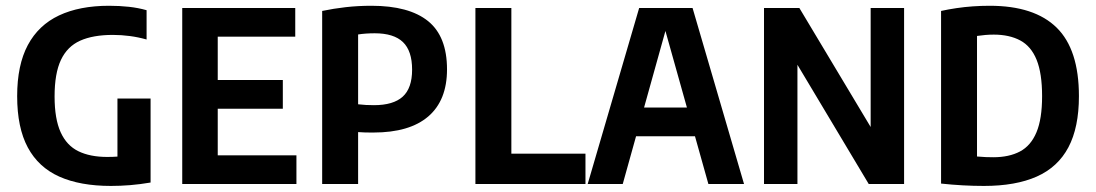

<svg xmlns="http://www.w3.org/2000/svg" viewBox="-20 -622 3705 649"><path d="M355 6.5Q251 6.5 180.5 -25Q110 -56.5 74 -123.5Q38 -190.5 38 -297Q38 -402 74 -469.5Q110 -537 179.5 -569.8Q249 -602.5 348.5 -602.5Q384 -602.5 415.8 -599Q447.5 -595.5 475.5 -587.5V-488.5Q447 -496.5 418.8 -500.2Q390.5 -504 361.5 -504Q294.5 -504 251 -484.5Q207.5 -465 186 -419.5Q164.5 -374 164.5 -296Q164.5 -220 185 -175Q205.5 -130 245 -110.8Q284.5 -91.5 342.5 -91.5Q361 -91.5 379.2 -92.8Q397.5 -94 412.5 -96.5L377 -67V-289H489V-5Q454 1 420.2 3.8Q386.5 6.5 355 6.5Z M596 0V-595H978V-498H716V-97H982V0ZM683.5 -254.5V-351.5H936V-254.5Z M1069 0V-585Q1107 -593 1148.8 -597.8Q1190.5 -602.5 1235.5 -602.5Q1362.5 -602.5 1426.8 -550.8Q1491 -499 1491 -387.5Q1491 -283 1427.8 -228.5Q1364.5 -174 1242 -174Q1227.5 -174 1215.2 -174.2Q1203 -174.5 1190.5 -175.5V0ZM1244 -266.5Q1309.5 -266.5 1341.2 -295.2Q1373 -324 1373 -386.5Q1373 -450 1342 -479.8Q1311 -509.5 1246.5 -509.5Q1231.5 -509.5 1217.2 -508.5Q1203 -507.5 1190.5 -505.5V-269.5Q1203.5 -268 1216.8 -267.2Q1230 -266.5 1244 -266.5Z M1587 0V-595H1708.5V-102.5H1959V0Z M1966.5 0 2140.5 -595H2321L2495 0H2374.5L2222.5 -541.5H2236L2085 0ZM2070 -161.5 2093 -258.5H2367L2391 -161.5Z M2562.5 0V-595H2682L2943.5 -158.5H2923V-595H3036V0H2916.5L2655.5 -436.5H2675.5V0Z M3306 6.5Q3271 6.5 3234.5 4.5Q3198 2.5 3161 -1.5V-585Q3186 -590.5 3213 -594.5Q3240 -598.5 3268.2 -600.5Q3296.5 -602.5 3325.5 -602.5Q3476.5 -602.5 3551.8 -528.5Q3627 -454.5 3627 -297Q3627 -191.5 3591.5 -124.2Q3556 -57 3484.5 -25.2Q3413 6.5 3306 6.5ZM3337.5 -90.5Q3391 -90.5 3427.8 -110Q3464.5 -129.5 3483.5 -174.8Q3502.5 -220 3502.5 -297Q3502.5 -374 3484 -419.8Q3465.5 -465.5 3428.8 -485.2Q3392 -505 3339 -505Q3325 -505 3310.8 -503.8Q3296.5 -502.5 3282.5 -500.5V-93Q3299 -91.5 3312.2 -91Q3325.5 -90.5 3337.5 -90.5Z"/></svg>

Font: Encode Sans SC Condensed SemiBold
Style: Regular
Weight: 600
Width: 3
Designer: Multiple Designers
Foundry: Impallari Type
Version: Version 3.002